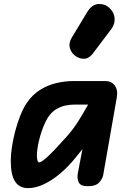

<svg xmlns="http://www.w3.org/2000/svg" viewBox="-20 -934 637 963"><path d="M120.5 9.5Q77 9.5 55.5 -23.8Q34 -57 34 -128Q34 -158.5 39.8 -196.8Q45.5 -235 56 -275.2Q66.5 -315.5 81 -352.2Q95.5 -389 113 -416Q142 -459 181 -483.2Q220 -507.5 263.5 -517.5Q307 -527.5 348.5 -527.5H508.5Q539 -527.5 555.8 -504.8Q572.5 -482 565.5 -443.5L497.5 -55.5Q494.5 -38.5 477.8 -19.2Q461 0 419.5 0Q383.5 0 374.5 -20Q365.5 -40 370.5 -66L393.5 -186Q390 -181.5 380.5 -169.8Q371 -158 361.5 -146.5Q352 -135 348 -130Q315 -91 276.5 -59.2Q238 -27.5 198 -9Q158 9.5 120.5 9.5ZM165 -152.5Q165 -148.5 165.8 -140.5Q166.5 -132.5 169 -126Q171.5 -119.5 176.5 -119.5Q187.5 -119.5 218.5 -147.8Q249.5 -176 315.5 -250Q349 -288 374 -328.2Q399 -368.5 422 -409.5H354Q333.5 -409.5 309.2 -404.8Q285 -400 261.8 -386.2Q238.5 -372.5 220.5 -345Q209 -326.5 198.8 -301.5Q188.5 -276.5 181 -249.8Q173.5 -223 169.2 -197.8Q165 -172.5 165 -152.5ZM362.5 -650.5Q339.5 -664.5 331.2 -690.8Q323 -717 339.5 -744.5L416.5 -872Q440.5 -912 473.2 -913.8Q506 -915.5 529 -894Q552.5 -873 554.8 -843Q557 -813 538.5 -788.5L446 -666Q427.5 -641.5 405.8 -639.5Q384 -637.5 362.5 -650.5Z"/></svg>

Font: Edu QLD Hand
Style: Regular
Weight: 400
Designer: Tina and Corey Anderson, Eben Sorkin
Foundry: Sorkin Type Co.
Version: Version 2.000